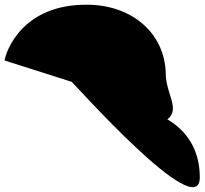

<svg xmlns="http://www.w3.org/2000/svg" viewBox="-27 -998 865 812"><path d="M276 -652C280 -652 818 -45 818 -248C818 -362 765 -444 681 -493C737 -537 674 -602 674 -687C670 -862 524 -983 328 -978C39 -973 -11 -742 -7 -742Z"/></svg>

Font: PlasticEraser
Style: Regular
Weight: 400
Foundry: Cannot Into Space Fonts
Version: Version 0.43